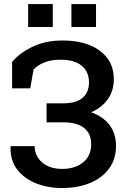

<svg xmlns="http://www.w3.org/2000/svg" viewBox="-20 -922 636 952"><path d="M286.6 10.3Q216.8 10.3 158.2 -13.2Q99.6 -36.6 64.9 -82Q30.3 -127.4 32.2 -194.3L33.2 -197.3H151.9Q151.9 -149.9 188.5 -117.2Q225.1 -84.5 288.6 -84.5Q351.6 -84.5 391.8 -116.7Q432.1 -148.9 432.1 -207.5Q432.1 -258.8 397.5 -287.1Q362.8 -315.4 294.4 -315.4H210.9V-409.7H294.4Q359.4 -409.7 390.4 -437.7Q421.4 -465.8 421.4 -513.7Q421.4 -564.5 386 -595.2Q350.6 -626 280.3 -626Q233.4 -626 200 -612.3Q166.5 -598.6 146.5 -577.6L129.9 -483.9H40V-614.7Q77.1 -659.7 141.8 -690.4Q206.5 -721.2 289.6 -721.2Q406.7 -721.2 475.6 -669.9Q544.4 -618.7 544.4 -529.8Q544.4 -471.7 514.4 -429.9Q484.4 -388.2 432.1 -365.2Q491.7 -344.2 523.4 -301.8Q555.2 -259.3 555.2 -198.2Q555.2 -133.3 521.2 -86.7Q487.3 -40 427 -14.9Q366.7 10.3 286.6 10.3ZM334 -788.1V-901.9H456.1V-788.1ZM119.6 -788.1V-901.9H241.7V-788.1Z"/></svg>

Font: Roboto Slab Medium
Style: Regular
Weight: 500
Designer: Google
Version: Version 2.001; ttfautohint (v1.8.3)